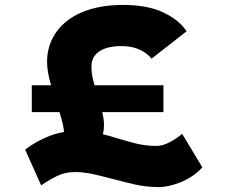

<svg xmlns="http://www.w3.org/2000/svg" viewBox="-20 -738 929 779"><path d="M257 -53 170 -74Q188 -84 204 -103.5Q220 -123 230 -147Q240 -171 240 -194Q240 -212 234.5 -235.5Q229 -259 221.5 -283Q214 -307 208 -325Q202 -343 200 -351Q191 -379 184.5 -402Q178 -425 174.5 -446Q171 -467 171 -487Q171 -555 208.5 -608Q246 -661 315.5 -689.5Q385 -718 480 -718Q578 -718 642.5 -687.5Q707 -657 737 -611L595 -500Q581 -517 562 -528.5Q543 -540 520.5 -545.5Q498 -551 472 -551Q434 -551 407 -541.5Q380 -532 365.5 -513.5Q351 -495 351 -469Q351 -439 358 -412.5Q365 -386 375 -354Q388 -314 395 -283Q402 -252 402 -231Q402 -193 385.5 -162.5Q369 -132 337 -105.5Q305 -79 257 -53ZM625 21Q575 21 530 11Q485 1 445 -10Q417 -17 390 -24Q363 -31 337 -35.5Q311 -40 284 -40Q243 -40 208.5 -22.5Q174 -5 147 14L82 -131Q126 -165 180 -186Q234 -207 296 -207Q340 -207 381 -197.5Q422 -188 466 -174Q501 -163 537.5 -154.5Q574 -146 615 -146Q640 -146 668.5 -161Q697 -176 719 -195L801 -59Q765 -20 715 0.5Q665 21 625 21ZM109 -283V-392H643V-283Z"/></svg>

Font: Lexend Peta ExtraBold
Style: Regular
Weight: 800
Version: Version 1.007